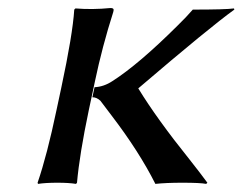

<svg xmlns="http://www.w3.org/2000/svg" viewBox="-20 -453 601 476"><path d="M214.4 -236.8Q237.3 -237.8 258.8 -252Q323.7 -293.5 419.9 -389.2Q441.9 -410.6 458 -429.2Q539.6 -429.2 560.1 -432.1L561 -429.2Q501 -386.2 322.8 -233.9Q369.1 -158.2 450.7 -56.6Q476.6 -23.9 494.1 0L491.2 2.9Q476.6 0 432.1 0Q392.1 0 365.2 2.9Q324.7 -77.6 256.3 -167Q238.3 -190.9 229 -203.1Q219.7 -211.9 209 -211.9ZM131.8 -234.9Q160.2 -367.7 164.1 -429.2L167 -432.1Q209 -428.7 253.9 -433.1Q261.2 -433.1 261.7 -429.2Q261.7 -426.3 260.7 -422.9Q233.4 -337.4 215.3 -251L200.2 -180.2Q177.2 -70.8 170.9 0L168.5 2.9Q150.9 0 122.1 0Q93.3 0 74.2 2.9L73.2 0Q96.7 -68.4 120.1 -180.2Z"/></svg>

Font: Linux Biolinum Slanted O
Style: Slanted
Weight: 400
Designer: Philipp H. Poll
Foundry: Philipp H. Poll
Version: Version 1.0.4